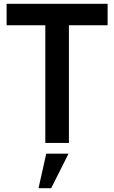

<svg xmlns="http://www.w3.org/2000/svg" viewBox="-20 -757 605 1017"><path d="M220 0V-623H15V-737H550V-623H345V0ZM184 240 225 57H343L251 240Z"/></svg>

Font: Tomorrow Medium
Style: Regular
Weight: 500
Designer: Tony de Marco, Monica Rizzolli
Foundry: Just in Type
Version: Version 2.002